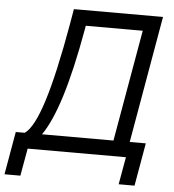

<svg xmlns="http://www.w3.org/2000/svg" viewBox="-110 -752 852 940"><g transform="rotate(5 316.5 -282.5)"><path d="M-53 135H25L49 0H532L508 135H586L623 -76H544L653 -700H215L202 -624C144 -294 88 -117 28 -76H-16ZM113 -76C174 -164 228 -330 277 -606L280 -624H560L464 -76Z"/></g></svg>

Font: Fixel Display 20240404
Style: Italic
Weight: 400
Italic angle: -10°
Designer: AlfaBravo + MacPaw
Foundry: Kyrylo Tkachov, Marchela Mozhyna, Serhii Makarenko, Maria Weinstein, Zakhar Kryvoshyya
Version: Version 1.211;Glyphs 3.2 (3225)